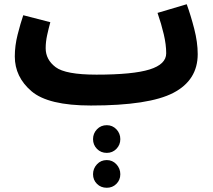

<svg xmlns="http://www.w3.org/2000/svg" viewBox="-20 -478 1006 908"><path d="M410 21Q685 21 800 -39Q915 -99 915 -222Q915 -278 898.5 -342Q882 -406 863 -458L725 -417Q743 -365 754.5 -316Q766 -267 766 -226Q766 -174 687.5 -149.5Q609 -125 436 -125ZM410 21 456 -11 436 -125Q290 -125 243 -160.5Q196 -196 196 -250Q196 -280 203 -312Q210 -344 218 -373L90 -406Q77 -368 63.5 -315Q50 -262 50 -211Q50 -114 129 -46.5Q208 21 410 21ZM485 245Q512 245 530.5 226Q549 207 549 180Q549 153 530.5 133.5Q512 114 485 114Q457 114 438.5 133.5Q420 153 420 180Q420 207 438.5 226Q457 245 485 245ZM485 410Q512 410 530.5 391.5Q549 373 549 346Q549 319 530.5 299Q512 279 485 279Q457 279 438.5 299Q420 319 420 346Q420 373 438.5 391.5Q457 410 485 410Z"/></svg>

Font: Noto Sans Arabic Condensed Extra
Style: Regular
Weight: 800
Width: 3
Designer: Nadine Chahine - Monotype Design Team
Foundry: Monotype Imaging Inc.
Version: Version 1.902